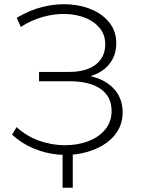

<svg xmlns="http://www.w3.org/2000/svg" viewBox="-20 -725 671 905"><path d="M37 -90 58 -126Q105 -83 164 -62Q223 -41 283 -40.5Q343 -40 393.5 -58.5Q444 -77 475 -113.5Q506 -150 506 -202Q506 -270 454 -306Q402 -342 308 -342H164V-386H306Q386 -386 431 -420.5Q476 -455 476 -516Q476 -560 451.5 -591Q427 -622 385.5 -639.5Q344 -657 292 -659Q240 -661 184.5 -646Q129 -631 78 -598L59 -641Q120 -678 185 -693.5Q250 -709 311.5 -704Q373 -699 421.5 -676Q470 -653 499 -614Q528 -575 528 -522Q528 -471 503 -433.5Q478 -396 432 -375.5Q386 -355 324 -355L328 -374Q399 -374 450.5 -352Q502 -330 530 -290Q558 -250 558 -196Q558 -144 532.5 -104.5Q507 -65 463.5 -39.5Q420 -14 365.5 -2.5Q311 9 253 3.5Q195 -2 139 -25Q83 -48 37 -90ZM323 -15V160H275V-15Z"/></svg>

Font: MOST Montserrat Light
Style: Regular
Weight: 300
Designer: Julieta Ulanovsky
Foundry: Julieta Ulanovsky
Version: Version 8.000;March 11, 2024;FontCreator 15.0.0.2926 64-bit